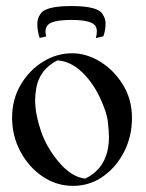

<svg xmlns="http://www.w3.org/2000/svg" viewBox="-20 -602 484 635"><path d="M215.8 -582Q306.2 -582 319.8 -554.2Q329.1 -540.5 329.1 -523.4Q329.1 -502.4 321.8 -481.9L296.9 -476.1Q300.3 -486.3 300.3 -499.5Q300.3 -505.9 297.9 -511.7Q289.6 -536.1 216.3 -536.1Q147 -536.1 135.3 -515.6Q130.4 -507.3 130.4 -497.6Q130.4 -490.7 132.8 -481.4L111.3 -476.6Q103.5 -497.6 103.5 -523.9Q103.5 -541 112.8 -554.2Q127 -582 215.8 -582ZM221.7 12.7Q166 12.7 120.4 -18.6Q74.7 -49.8 47.4 -101.1Q20 -152.3 20 -212.9Q20 -273.4 48.6 -321.8Q77.1 -370.1 122.3 -397.9Q167.5 -425.8 218.3 -425.8Q266.6 -425.8 312.3 -397.5Q357.9 -369.1 387.2 -320.8Q416.5 -272.5 416.5 -211.9Q416.5 -151.4 390.6 -100.3Q364.7 -49.3 320.6 -18.3Q276.4 12.7 221.7 12.7ZM261.7 -11.2Q340.3 -49.3 340.3 -148.9Q340.3 -167 336.7 -199.5Q333 -231.9 309.1 -282Q285.2 -332 248.8 -365.7Q212.4 -399.4 169.9 -402.3Q111.3 -372.6 100.1 -311.5Q96.2 -289.6 96.2 -270.5Q96.2 -226.6 114.7 -170.7Q133.3 -114.7 174.8 -65.7Q216.3 -16.6 261.7 -11.2Z"/></svg>

Font: Quaaykop
Style: Regular
Weight: 400
Designer: Tup Wanders
Foundry: Free font, DO NOT SELL
Version: Version 1.00;July 31, 2023;FontCreator 11.5.0.2430 64-bit